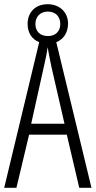

<svg xmlns="http://www.w3.org/2000/svg" viewBox="-20 -891 454 911"><path d="M356 0H414L247 -691C281 -704 302 -735 303 -778C303 -834 262 -871 206 -871C150 -871 111 -835 111 -777C111 -735 132 -704 166 -691L0 0H58L118 -252H297ZM208 -720C168 -720 148 -744 148 -777C148 -811 170 -836 207 -836C244 -836 266 -812 266 -777C266 -742 243 -720 208 -720ZM224 -574 286 -304H128L188 -574C196 -609 202 -637 206 -667C211 -637 217 -609 224 -574Z"/></svg>

Font: Noto Sans Thai Looped ExtraCondensed Light
Style: Regular
Weight: 300
Width: 2
Designer: Sasikarn Vongin, Ben Mitchell
Foundry: The Fontpad Ltd
Version: Version 1.001